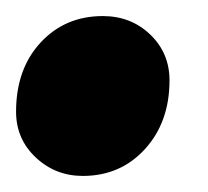

<svg xmlns="http://www.w3.org/2000/svg" viewBox="-27 -203 259 239"><path d="M76 16Q42 16 17.5 -7Q-7 -30 -7 -64Q-7 -117 23.5 -150Q54 -183 101 -183Q136 -183 160 -160Q184 -137 184 -103Q184 -51 153.5 -17.5Q123 16 76 16Z"/></svg>

Font: Platypi ExtraBold
Style: Italic
Weight: 800
Italic angle: -13°
Designer: David Sargent
Foundry: Bolt Cutter Type
Version: Version 1.200; ttfautohint (v1.8.4.7-5d5b)